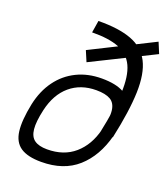

<svg xmlns="http://www.w3.org/2000/svg" viewBox="-148 -910 898 1028"><g transform="rotate(20 301.5 -396.0)"><path d="M206 14Q129 14 88.5 -13.2Q48 -40.5 40.5 -100.5Q33 -160.5 53 -258Q70.5 -339.5 112.8 -397.2Q155 -455 218.2 -486Q281.5 -517 360 -517Q442 -517 486.5 -491.2Q531 -465.5 539.8 -406.8Q548.5 -348 523 -249Q491 -126 412.5 -56Q334 14 206 14ZM213 -60Q308 -60 369.2 -113.2Q430.5 -166.5 453.5 -259Q473 -333 468 -374Q463 -415 434.8 -431.5Q406.5 -448 354 -448Q265.5 -448 205.2 -397Q145 -346 123 -250Q107 -179.5 111.2 -137.8Q115.5 -96 140.8 -78Q166 -60 213 -60ZM226 -731 237 -800Q353.5 -801.5 426 -774.2Q498.5 -747 531.2 -682.8Q564 -618.5 560.8 -510.5Q557.5 -402.5 522.5 -241.5L449.5 -243.5Q480 -386 484.2 -481.2Q488.5 -576.5 463 -631.8Q437.5 -687 379 -709.8Q320.5 -732.5 226 -731ZM577.5 -806 603 -744.5 252.5 -570.5 227 -630.5Z"/></g></svg>

Font: Victor Mono Thin
Style: Italic
Weight: 100
Italic angle: -12°
Monospace: yes
Designer: Rune Bjørnerås
Version: Version 1.561;gftools[0.9.30]